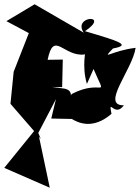

<svg xmlns="http://www.w3.org/2000/svg" viewBox="-43 -785 655 899"><path d="M197 -230 293 -228C319 -213 389 -174 479 -252C463 -332 493 -231 537 -292C427 -290 577 -458 592 -561C475 -547 429 -498 486 -558C573 -574 517 -591 355 -639C477 -721 295 -712 349 -632L119 -765L-13 -686L92 -630L21 -449L6 -299L148 -135L127 -184L-23 1L190 94L136 -162L219 -321ZM395 -462C460 -310 440 -421 293 -345C233 -253 336 -354 259 -370L200 -378L248 -377L251 -506L180 -505C209 -646 254 -517 354 -530C362 -558 338 -478 364 -392Z"/></svg>

Font: Asimov Silicon
Style: Regular
Weight: 400
Designer: Google
Version: Version 2.000980; 2014